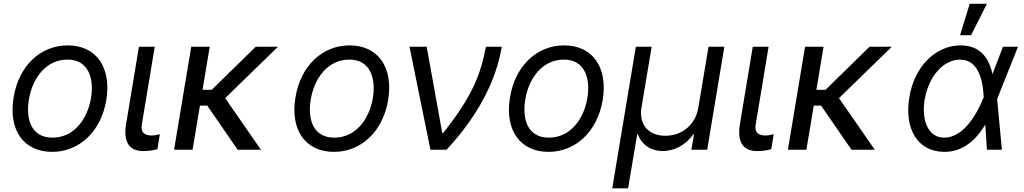

<svg xmlns="http://www.w3.org/2000/svg" viewBox="-20 -793 5424 1017"><path d="M256.4 11.4C400.9 11.4 516 -98 543.3 -264.2C571 -437.5 489 -552.6 338.8 -552.6C193.5 -552.6 78.5 -443.2 51.8 -275.6C23.8 -103.7 105.5 11.4 256.4 11.4ZM132.8 -264.2C150.6 -376.4 221.9 -477.3 337.4 -477.3C446.4 -477.3 479 -382.1 462.4 -275.6C443.9 -163 372.5 -63.9 257.8 -63.9C148.1 -63.9 115.4 -157.7 132.8 -264.2Z M715.9 -545.5 647.7 -134.9C630.7 -29.8 673.3 7.1 740.1 7.1C774.1 7.1 798.3 1.4 813.9 -2.8L826.7 -82.4C818.2 -79.5 798.3 -75.3 784.1 -75.3C754.3 -75.3 723 -83.8 731.5 -134.9L799.7 -545.5Z M1090.9 -545.5H992.9L902 0H1000L1039.1 -233.7H1077.8L1238.6 0H1362.2L1172.6 -273.1L1452.4 -545.5H1334.5L1101.6 -317.5H1052.9Z M1749.3 11.4C1893.8 11.4 2008.9 -98 2036.2 -264.2C2063.9 -437.5 1981.9 -552.6 1831.7 -552.6C1686.4 -552.6 1571.4 -443.2 1544.7 -275.6C1516.7 -103.7 1598.4 11.4 1749.3 11.4ZM1625.7 -264.2C1643.5 -376.4 1714.8 -477.3 1830.3 -477.3C1939.3 -477.3 1971.9 -382.1 1955.3 -275.6C1936.8 -163 1865.4 -63.9 1750.7 -63.9C1641 -63.9 1608.3 -157.7 1625.7 -264.2Z M2259.9 0H2345.2C2508.5 -174.7 2608 -363.6 2637.8 -545.5H2554C2525.6 -397.7 2481.5 -282.7 2328.1 -89.5H2322.4L2240.1 -545.5H2149.1Z M2885.7 11.4C3030.2 11.4 3145.2 -98 3172.6 -264.2C3200.3 -437.5 3118.3 -552.6 2968 -552.6C2822.8 -552.6 2707.7 -443.2 2681.1 -275.6C2653.1 -103.7 2734.7 11.4 2885.7 11.4ZM2762.1 -264.2C2779.8 -376.4 2851.2 -477.3 2966.6 -477.3C3075.6 -477.3 3108.3 -382.1 3091.6 -275.6C3073.2 -163 3001.8 -63.9 2887.1 -63.9C2777.3 -63.9 2744.7 -157.7 2762.1 -264.2Z M3223 204.5H3306.8L3355.1 -81H3359.4C3379.3 -24.1 3430.4 7.1 3490.1 7.1C3551.1 7.1 3612.2 -24.1 3652 -81H3656.2L3642 0H3725.9L3816.8 -545.5H3733L3679 -223C3664.8 -134.9 3595.2 -73.9 3504.3 -73.9C3413.4 -73.9 3363.6 -134.9 3377.8 -223L3431.8 -545.5H3348Z M3967.3 -545.5 3899.1 -134.9C3882.1 -29.8 3924.7 7.1 3991.5 7.1C4025.6 7.1 4049.7 1.4 4065.3 -2.8L4078.1 -82.4C4069.6 -79.5 4049.7 -75.3 4035.5 -75.3C4005.7 -75.3 3974.4 -83.8 3983 -134.9L4051.1 -545.5Z M4342.3 -545.5H4244.3L4153.4 0H4251.4L4290.5 -233.7H4329.2L4490.1 0H4613.6L4424 -273.1L4703.8 -545.5H4585.9L4353 -317.5H4304.3Z M4980.1 11.4C5076 12.8 5146.7 -46.2 5199.2 -133.2L5207.4 0H5286.9L5261.7 -267.4L5262.8 -271.3L5372.2 -545.5H5292.6L5237.2 -400.6C5217.3 -488.6 5170.5 -552.6 5068.2 -552.6C4934.7 -552.6 4822.4 -438.9 4796.9 -278.4C4768.5 -109.4 4840.9 9.9 4980.1 11.4ZM4877.8 -265.6C4899.1 -389.2 4977.3 -477.3 5065.3 -477.3C5171.9 -477.3 5187.5 -345.2 5190.3 -279.8V-278.1L5188.9 -274.1C5160.5 -203.1 5089.5 -63.9 4981.5 -63.9C4899.1 -63.9 4859.4 -150.6 4877.8 -265.6ZM5065.3 -606.5H5123.6L5207.4 -772.7H5116.5Z"/></svg>

Font: Magic Ui Pro
Style: Italic
Weight: 400
Italic angle: -9.39999°
Designer: Stefan Endress, Andreas Faust
Version: Version 1.000;FEAKit 1.0